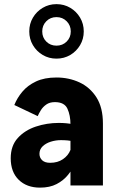

<svg xmlns="http://www.w3.org/2000/svg" viewBox="-20 -879 559 910"><path d="M467.8 -293.5Q467.8 -369.1 437.3 -417.2Q406.7 -465.3 356.7 -488.5Q306.6 -511.7 247.6 -511.7Q190.4 -511.7 150.6 -492.9Q110.8 -474.1 85.9 -444.3Q61 -414.6 47.9 -381.3L158.7 -328.6Q164.1 -341.3 173.6 -356.7Q183.1 -372.1 199.2 -383.5Q215.3 -395 240.2 -395Q285.2 -395 299.6 -363.8Q314 -332.5 314 -289.1V0H467.8ZM359.9 -167.5H313.5Q303.2 -141.6 278.3 -124.5Q253.4 -107.4 217.8 -107.4Q192.4 -107.4 179.7 -119.6Q167 -131.8 167 -149.9Q167 -170.9 181.9 -185.3Q196.8 -199.7 220.2 -207.3Q243.7 -214.8 269 -214.8Q285.2 -214.8 300.5 -213.4Q315.9 -211.9 329.1 -209.5L385.3 -274.9Q355.5 -283.7 325.7 -290Q295.9 -296.4 258.3 -296.4Q202.1 -296.4 149.9 -279.1Q97.7 -261.7 64.2 -224.9Q30.8 -188 30.8 -128.9Q30.8 -64 68.6 -26.9Q106.4 10.3 169.9 10.3Q215.8 10.3 248.3 -6.6Q280.8 -23.4 302.5 -50.3Q324.2 -77.1 337.9 -108.2Q351.6 -139.2 359.9 -167.5ZM315.4 -730Q315.4 -701.2 295.9 -681.9Q276.4 -662.6 247.6 -662.6Q218.8 -662.6 199.5 -681.9Q180.2 -701.2 180.2 -730Q180.2 -758.8 199.5 -778.3Q218.8 -797.9 247.6 -797.9Q276.4 -797.9 295.9 -778.3Q315.4 -758.8 315.4 -730ZM377 -730Q377 -766.1 359.6 -795.4Q342.3 -824.7 313 -842Q283.7 -859.4 247.6 -859.4Q211.9 -859.4 182.6 -842Q153.3 -824.7 136 -795.4Q118.7 -766.1 118.7 -730Q118.7 -694.3 136 -665Q153.3 -635.7 182.6 -618.4Q211.9 -601.1 247.6 -601.1Q283.7 -601.1 313 -618.4Q342.3 -635.7 359.6 -665Q377 -694.3 377 -730Z"/></svg>

Font: Estedad-VF-FD Black
Style: Regular
Weight: 900
Designer: Amin Abedi
Version: Version 4.000